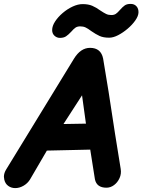

<svg xmlns="http://www.w3.org/2000/svg" viewBox="-58 -961 729 983"><path d="M-36 -41Q-31 -20 -15.5 -9Q0 2 20 2Q41 2 61.5 -9.5Q82 -21 95 -41L182 -190L404 -195L428 -43Q437 0 487 0Q508 0 526 -13.5Q544 -27 554 -49Q564 -71 560 -96L531 -276L498 -491L470 -661Q459 -716 403 -716Q355 -716 321 -661L-26 -94Q-38 -75 -38 -56Q-38 -51 -36 -41ZM267 -326 362 -473 382 -328 267 -326ZM249 -767Q268 -767 280 -775Q292 -783 306 -798Q319 -813 328.5 -819.5Q338 -826 353 -826Q368 -826 380 -820.5Q392 -815 409 -802Q432 -786 451.5 -777Q471 -768 501 -768Q522 -768 547 -781Q572 -794 595.5 -814Q619 -834 634.5 -856Q650 -878 651 -896Q652 -916 641 -928.5Q630 -941 611 -941Q592 -941 581 -933.5Q570 -926 556 -910Q544 -896 535 -890Q526 -884 512 -884Q497 -884 485.5 -889.5Q474 -895 456 -907Q434 -923 414 -931.5Q394 -940 365 -940Q341 -940 314 -927.5Q287 -915 263 -894.5Q239 -874 224 -851Q209 -828 209 -807Q209 -789 221 -778Q233 -767 249 -767Z"/></svg>

Font: Balsamiq Sans
Style: Bold Italic
Weight: 700
Italic angle: -12°
Designer: Michael Angeles
Foundry: Balsamiq SRL
Version: Version 1.020; ttfautohint (v1.8.4.7-5d5b);gftools[0.9.26]